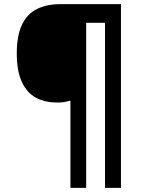

<svg xmlns="http://www.w3.org/2000/svg" viewBox="-20 -780 686 927"><path d="M564 127H487V-670H396V127H320V-294Q305 -290 291.5 -287.5Q278 -285 256 -285Q196 -285 152.5 -309Q109 -333 85 -385.5Q61 -438 61 -521Q61 -609 86.5 -661.5Q112 -714 159.5 -737Q207 -760 271 -760H564Z"/></svg>

Font: Noto Sans Hebrew Thin
Style: Bold
Weight: 700
Version: Version 3.001